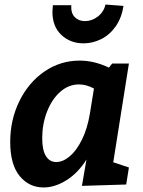

<svg xmlns="http://www.w3.org/2000/svg" viewBox="-20 -814 631 846"><path d="M548 -534 479 -99 548 -76 536 -1 341 5 361 -111Q324 -52 273 -20Q222 12 172 12Q108 12 66.5 -38.5Q25 -89 25 -189Q25 -286 65.5 -368.5Q106 -451 176 -499Q246 -547 331 -547Q395 -547 460 -516L474 -534ZM376 -313 394 -424Q360 -442 328 -442Q282 -442 245 -409Q208 -376 187 -321.5Q166 -267 166 -205Q166 -152 182.5 -126Q199 -100 228 -100Q257 -100 287 -125Q317 -150 341 -198.5Q365 -247 376 -313ZM211 -762Q211 -771 213 -791H294Q292 -756 309.5 -738.5Q327 -721 354 -721Q385 -721 411 -741Q437 -761 445 -794L524 -788Q516 -735 489.5 -697.5Q463 -660 425.5 -641.5Q388 -623 348 -623Q290 -623 250.5 -660Q211 -697 211 -762Z"/></svg>

Font: Bitter Pro
Style: Bold Italic
Weight: 700
Italic angle: -9°
Designer: Sol Matas, and Bitter project Authors
Foundry: Sol Matas
Version: Version 1.010